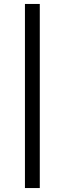

<svg xmlns="http://www.w3.org/2000/svg" viewBox="-20 -800 327 970"><path d="M181 150H106V-780H181Z"/></svg>

Font: Mohave Light
Style: Regular
Weight: 300
Designer: Gumpita Rahayu
Foundry: Tokotype
Version: Version 2.003